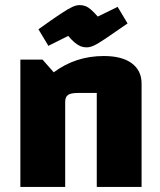

<svg xmlns="http://www.w3.org/2000/svg" viewBox="-20 -734 630 754"><path d="M60 0V-500H147L191 -450Q234 -482 283 -498Q332 -514 388 -514Q459 -514 497.5 -485.5Q536 -457 536 -406V0H360V-369H286Q258 -369 247 -361Q236 -353 236 -334V0ZM320 -548Q308 -548 297.5 -552Q287 -556 275 -565.5Q263 -575 248 -593L170 -554L131 -619Q188 -660 218.5 -680Q249 -700 264.5 -707Q280 -714 292 -714Q305 -714 315.5 -710Q326 -706 337 -696.5Q348 -687 364 -669L442 -707L481 -642Q425 -603 394.5 -582.5Q364 -562 348.5 -555Q333 -548 320 -548Z"/></svg>

Font: Changa
Style: Bold
Weight: 700
Designer: Eduardo Rodriguez Tunni
Foundry: Eduardo Rodriguez Tunni
Version: Version 3.002; ttfautohint (v1.8.2)